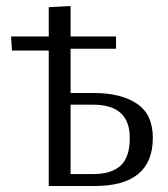

<svg xmlns="http://www.w3.org/2000/svg" viewBox="-20 -622 563 642"><path d="M291 -272H216V-40H293Q352 -40 383 -68Q414 -96 414 -161Q414 -272 291 -272ZM216 -602V-500H368V-459H216V-311H294Q384 -311 437.5 -275.5Q491 -240 491 -161Q491 0 296 0H143V-453H20L17 -500H143V-598Z"/></svg>

Font: Arsenal
Style: Regular
Weight: 400
Designer: Andrij Shevchenko
Foundry: Stairsfor.com
Version: Version 1.000